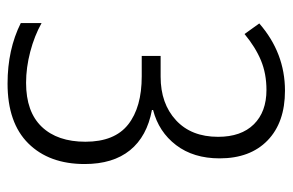

<svg xmlns="http://www.w3.org/2000/svg" viewBox="-153 -611 774 508"><g transform="rotate(90 234.0 -357.0)"><path d="M271 -375V-372Q341 -359 377.5 -314Q414 -269 414 -194Q414 -100 359.5 -45Q305 10 201 10Q111 10 41 -25V-80Q75 -61 117 -50Q159 -39 199 -39Q276 -39 315.5 -80.5Q355 -122 355 -196Q355 -273 309.5 -309Q264 -345 182 -345H128V-395H183Q254 -395 298 -435.5Q342 -476 342 -547Q342 -608 309 -641.5Q276 -675 218 -675Q175 -675 140 -660.5Q105 -646 70 -617L42 -656Q120 -724 220 -724Q304 -724 351.5 -678Q399 -632 399 -551Q399 -482 364 -436Q329 -390 271 -375Z"/></g></svg>

Font: Noto Sans Display Light Narrow
Style: Regular
Weight: 300
Width: 4
Designer: Monotype Design team
Foundry: Monotype Imaging Inc.
Version: Version 1.000